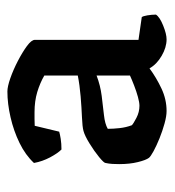

<svg xmlns="http://www.w3.org/2000/svg" viewBox="3 -807 460 506"><g transform="rotate(-90 233.0 -554.0)"><path d="M193.5 -345Q179.8 -345 160.4 -350.4Q140.9 -355.8 121.5 -363.6Q102 -371.5 87.8 -379.2Q73.5 -387 70 -391.5Q64 -399.5 58.8 -420.8Q53.5 -442 53.5 -470Q53.5 -478.5 54 -487.6Q54.5 -496.8 56.5 -505.9Q56.5 -510 72 -522.8Q87.5 -535.5 107.8 -548Q128 -560.5 141 -564Q152 -567 177 -568Q202 -569 232 -571.5Q262 -574 287 -579V-667.2Q267.5 -678.5 243.5 -685.8Q219.5 -693 190.5 -693Q182.5 -693 172.5 -693Q162.5 -693 154.5 -692.5L139 -628Q132.5 -626 120.1 -624Q107.7 -622 92 -622Q82 -632 71.2 -652.2Q60.5 -672.5 56.5 -694.5Q77.5 -717 109.2 -732.5Q141 -748 176.9 -756.2Q212.8 -764.5 245 -764.5Q257.7 -764.5 279.8 -756.8Q302 -749 325.2 -737Q348.3 -725 364.7 -713Q381 -701 381 -692V-419L440.8 -410.4Q443.5 -407.5 445.5 -395.8Q447.5 -384 447.5 -373Q441 -363 418.7 -354Q396.4 -345 382.3 -345Q361 -345 338.8 -358Q316.5 -371 305.8 -390Q281.5 -372 252.8 -358.5Q224.2 -345 193.5 -345ZM207.2 -416.5Q216 -416.5 230.6 -420.5Q245.1 -424.5 260.6 -430.5Q276.1 -436.5 287 -441.5V-529.5Q261 -519.5 233.3 -516Q205.5 -512.5 182.5 -510Q159.5 -507.5 146.5 -500Q146.5 -485.5 148.4 -468.5Q150.3 -451.6 156 -436.5Q160 -432.5 175.3 -424.5Q190.6 -416.5 207.2 -416.5Z"/></g></svg>

Font: Texturina Medium
Style: Regular
Weight: 500
Designer: Guillermo Torres Carreño
Foundry: Omnibus-Type
Version: Version 1.003